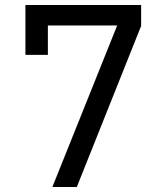

<svg xmlns="http://www.w3.org/2000/svg" viewBox="-20 -750 640 770"><path d="M190 0 450 -648H172V-530H82V-730H546V-646L288 0Z"/></svg>

Font: Atlassian Mono
Style: Regular
Weight: 400
Monospace: yes
Designer: Philipp Nurullin, Konstantin Bulenkov
Foundry: Modifications by Atlassian Pty Ltd, manufactured by JetBrains
Version: Version 2.304